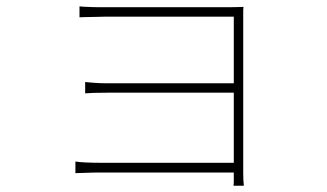

<svg xmlns="http://www.w3.org/2000/svg" viewBox="-20 -553 1040 611"><path d="M723 38Q724 32 724 24Q724 16 724 -1V-4H299Q273 -4 252.5 -3Q232 -2 220 -2V-39Q232 -37 252.5 -36Q273 -35 298 -35H724V-258H321Q298 -258 280.5 -257.5Q263 -257 251 -256V-292Q261 -291 279 -289.5Q297 -288 320 -288H724V-500H314Q308 -500 296.5 -499.5Q285 -499 272 -499Q259 -499 248 -498.5Q237 -498 233 -498V-533Q237 -532 248 -531.5Q259 -531 272 -530.5Q285 -530 296.5 -530Q308 -530 314 -530H708Q725 -530 736 -530.5Q747 -531 755 -531Q754 -525 754 -517.5Q754 -510 754 -497V-2Q754 10 754.5 19.5Q755 29 756 38Z"/></svg>

Font: SpoqaHanSansJP-Thin
Style: Regular
Weight: 250
Designer: [Source Han Sans]
Ryoko NISHIZUKA  (kana & ideographs); Paul D. Hunt (Latin, Greek & Cyrillic); Wenlong ZHANG  (bopomofo
Foundry: Spoqa (http://bi.spoqa.com)
Version: Version 1.002.20150607